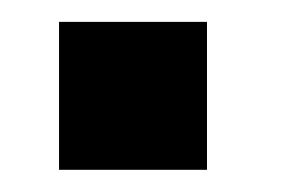

<svg xmlns="http://www.w3.org/2000/svg" viewBox="-20 -153 273 173"><path d="M33.2 -133.3H166.5V0H33.2Z"/></svg>

Font: Malkor
Style: Bold
Weight: 700
Version: Version 1.3